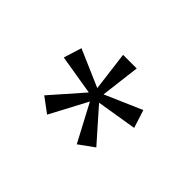

<svg xmlns="http://www.w3.org/2000/svg" viewBox="-64 -846 563 563"><g transform="rotate(45 217.0 -565.0)"><path d="M278 -425 216.5 -541 155 -425 109 -459 195.5 -557.5 71 -578 88.5 -634 204 -584 188.5 -706.5H245L230 -584L345 -634L363 -578L238 -557.5L325 -459Z"/></g></svg>

Font: Acari Sans
Style: Regular
Weight: 400
Designer: Alfredo Marco Pradil and Stefan Peev (font) & Cristiano Sobral (main changes)
Foundry: Alfredo Marco Pradil and Stefan Peev (font) & Cristiano Sobral (main changes)
Version: Version 1.063; ttfautohint (v1.8.3)